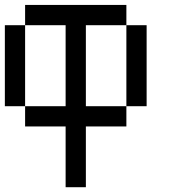

<svg xmlns="http://www.w3.org/2000/svg" viewBox="-20 -687 707 790"><path d="M0 -250V-583.3H83.3V-250ZM83.3 -166.7V-250H250V-583.3H83.3V-666.7H500V-583.3H333.3V-250H500V-166.7H333.3V83.3H250V-166.7ZM500 -250V-583.3H583.3V-250Z"/></svg>

Font: Galmuri11 Condensed
Style: Regular
Weight: 400
Width: 3
Designer: Lee Minseo (quiple)
Version: Version 2.399;hotconv 1.1.1;makeotfexe 2.6.0 DEVELOPMENT